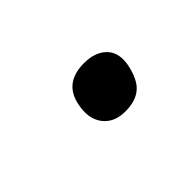

<svg xmlns="http://www.w3.org/2000/svg" viewBox="-29 -465 272 272"><g transform="rotate(-45 107.0 -329.0)"><path d="M121 -284Q98.5 -284 87.2 -299Q76 -314 81 -338Q88 -374 128 -374Q150 -374 162 -362Q174 -350 170 -328Q165 -303.5 153.2 -293.8Q141.5 -284 121 -284Z"/></g></svg>

Font: Commissioner Loud Thin
Style: Italic
Weight: 100
Italic angle: -12°
Designer: Kostas Bartsokas
Foundry: Kostas Bartsokas
Version: Version 1.000; ttfautohint (v1.8.3)